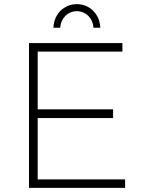

<svg xmlns="http://www.w3.org/2000/svg" viewBox="-20 -907 687 927"><path d="M271 -773C273 -818 307 -853 351 -853C395 -853 429 -818 431 -773H464C462 -839 413 -887 351 -887C289 -887 240 -839 238 -773ZM120 -699V0H584V-41H162V-337H526V-379H162V-658H571V-699Z"/></svg>

Font: Montserrat arm ExtraLight
Style: Regular
Weight: 275
Designer: Julieta Ulanovsky
Foundry: Julieta Ulanovsky
Version: Version 6.000;PS 006.000;hotconv 1.0.88;makeotf.lib2.5.64775